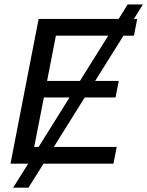

<svg xmlns="http://www.w3.org/2000/svg" viewBox="-20 -745 670 874"><path d="M178.2 0 109.4 109.4H39.6L108.4 0H27.8L155.8 -658.7H520L561 -724.6H630.4L589.4 -658.7H604.5L589.8 -582.5H542L413.1 -376.5H520.5L505.9 -301.3H365.7L225.1 -76.2H511.2L496.6 0ZM194.3 -376.5H343.8L472.7 -582.5H234.4ZM135.7 -76.2H155.8L296.4 -301.3H179.7Z"/></svg>

Font: Liberation Mono
Style: Italic
Weight: 400
Italic angle: -12°
Monospace: yes
Designer: Steve Matteson
Foundry: Ascender Corporation
Version: Version 2.1.5